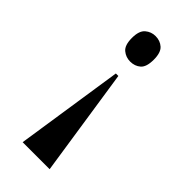

<svg xmlns="http://www.w3.org/2000/svg" viewBox="-231 -594 820 820"><g transform="rotate(45 179.0 -184.0)"><path d="M186 -312 260 177H97L171 -312ZM178 -545Q206 -545 225 -528Q244 -511 244 -468Q244 -424 225 -407.5Q206 -391 178 -391Q152 -391 132 -407.5Q112 -424 112 -468Q112 -511 132 -528Q152 -545 178 -545Z"/></g></svg>

Font: Noto Serif Display SemiCondensed
Style: Bold
Weight: 700
Width: 4
Designer: Monotype Design Team
Foundry: Monotype Imaging Inc.
Version: Version 2.009